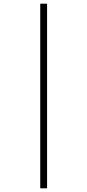

<svg xmlns="http://www.w3.org/2000/svg" viewBox="-20 -780 473 1040"><path d="M198 240H235V-760H198Z"/></svg>

Font: Noto Serif Display ExtraCondensed Light
Style: Regular
Weight: 300
Width: 2
Designer: Monotype Design Team
Foundry: Monotype Imaging Inc.
Version: Version 2.009